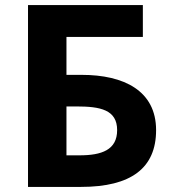

<svg xmlns="http://www.w3.org/2000/svg" viewBox="-20 -734 678 754"><path d="M301 -440H241V-589H541V-714H90V0H298C495 0 593 -74 593 -223C593 -378 466 -440 301 -440ZM440 -223C440 -145 379 -124 292 -124H241V-316H280C374 -316 440 -303 440 -223Z"/></svg>

Font: Passageway
Style: Regular
Weight: 700
Foundry: Ascender Corporation
Version: Version 1.11